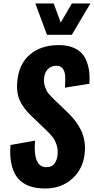

<svg xmlns="http://www.w3.org/2000/svg" viewBox="-20 -1081 543 1112"><path d="M252 -879.4 184.6 -1061H291L331.5 -950.2L396.5 -1061H503.4L396 -879.4ZM242.2 10.7Q129.9 10.7 81.1 -51.8Q39.6 -105 39.1 -204.1Q39.1 -221.7 40.5 -241.2L183.1 -266.6Q181.2 -244.6 181.2 -225.6Q181.2 -112.8 249 -112.8Q278.8 -112.8 294.2 -131.8Q309.6 -150.9 313 -181.2Q314 -190.4 314 -198.7Q314.5 -221.7 307.6 -242.2Q298.8 -269.5 283.9 -288.3Q269 -307.1 241.2 -333.5L159.2 -412.1Q114.3 -455.1 93.8 -500.5Q79.1 -533.7 78.6 -580.1Q78.6 -596.7 80.6 -614.7Q90.8 -712.4 154.3 -765.9Q217.8 -819.3 318.4 -819.8Q319.8 -819.8 321.8 -819.8Q366.7 -819.8 399.4 -807.1Q433.6 -793.9 452.9 -773.2Q472.2 -752.4 483.2 -721.9Q494.1 -691.4 497.1 -662.1Q499 -643.1 498.5 -621.1Q498.5 -609.4 498 -596.2L356.4 -573.2Q357.9 -598.1 357.9 -619.1Q357.9 -628.9 357.4 -638.7Q356.4 -667 342.8 -684.6Q330.6 -700.2 306.6 -700.2Q304.7 -700.2 302.2 -700.2Q273.4 -698.7 255.9 -679Q238.3 -659.2 235.4 -630.4Q234.4 -623 234.4 -615.7Q234.4 -595.7 240.7 -578.1Q249 -554.2 259.8 -540.8Q270.5 -527.3 292 -506.3L373 -428.7Q397.9 -404.3 415.5 -381.3Q433.1 -358.4 448 -329.1Q462.9 -299.8 468.8 -264.6Q472.2 -244.6 472.2 -223.6Q472.2 -207.5 470.2 -190.4Q460.9 -102.1 397.9 -45.7Q335 10.7 242.2 10.7Z"/></svg>

Font: Oswald
Style: Demi-Bold
Weight: 600
Designer: Vernon Adams
Foundry: Vernon Adams
Version: 3.0; ttfautohint (v0.94.23-7a4d-dirty) -l 8 -r 50 -G 200 -x 